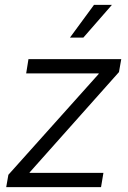

<svg xmlns="http://www.w3.org/2000/svg" viewBox="-20 -764 524 784"><path d="M5.4 0 14.2 -50.3 382.8 -461.9 383.3 -464.4H86.9L96.2 -522.5H475.1L465.8 -469.7L101.1 -60.1L100.6 -58.1H402.3L392.6 0ZM265.6 -610.4 363.8 -744.1H437L320.3 -610.4Z"/></svg>

Font: Inter 28pt Light
Style: Italic
Weight: 300
Italic angle: -9.3988°
Designer: Rasmus Andersson
Foundry: rsms
Version: Version 4.001;git-66647c0bb